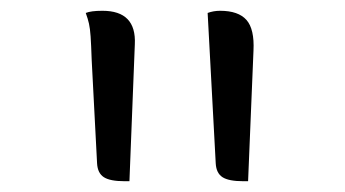

<svg xmlns="http://www.w3.org/2000/svg" viewBox="-20 -774 640 356"><path d="M220 -438H211Q184 -438 172.5 -445.5Q161 -453 160 -471L150 -663Q149 -692 148 -706.5Q147 -721 145 -730Q143 -739 139 -750Q144 -752 151.5 -753Q159 -754 170 -754Q233 -754 230 -692ZM440 -438H431Q404 -438 392.5 -445.5Q381 -453 380 -471L365 -750Q376 -754 388 -754Q422 -754 437 -737Q452 -720 450 -680Z"/></svg>

Font: Recursive Mn Csl St Lt
Style: Regular
Weight: 300
Monospace: yes
Version: Version 1.079;hotconv 1.0.112;makeotfexe 2.5.65598; ttfautoh